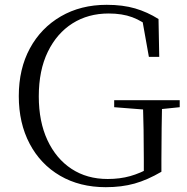

<svg xmlns="http://www.w3.org/2000/svg" viewBox="-20 -762 777 797"><path d="M419 15Q311 15 229.5 -32.5Q148 -80 103 -165.5Q58 -251 58 -363Q58 -476 104 -561Q150 -646 232.5 -694Q315 -742 423 -742Q490 -742 541 -727Q592 -712 638 -683L641 -526H598L568 -694L615 -676V-639Q571 -675 529 -690.5Q487 -706 431 -706Q346 -706 281 -665Q216 -624 178.5 -547Q141 -470 141 -362Q141 -257 177 -180Q213 -103 277 -61Q341 -19 427 -19Q478 -19 520.5 -31Q563 -43 607 -68L577 -40V-101Q577 -163 576 -223.5Q575 -284 573 -346H653Q652 -290 651 -231Q650 -172 650 -100V-49Q592 -15 538.5 0Q485 15 419 15ZM454 -317V-346H726V-317L619 -306H594Z"/></svg>

Font: Noto Serif TC ExtraLight Light
Style: Regular
Weight: 300
Version: Version 2.003-H1;hotconv 1.1.1;makeotfexe 2.6.0